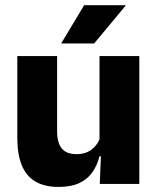

<svg xmlns="http://www.w3.org/2000/svg" viewBox="-20 -707 606 738"><path d="M199.5 -491.5V-202.5Q199.5 -175.5 206.5 -155.8Q213.5 -136 230 -125.2Q246.5 -114.5 275 -114.5Q299 -114.5 316.8 -123Q334.5 -131.5 346.8 -146Q359 -160.5 365 -178L388.5 -106.5H362.5Q354.5 -73.5 336.2 -46.5Q318 -19.5 286.2 -4Q254.5 11.5 205 11.5Q150.5 11.5 115.2 -9.8Q80 -31 63.2 -73Q46.5 -115 46.5 -178V-491.5ZM515.5 -491.5V0H363.5L368.5 -123L362.5 -137V-491.5ZM303.5 -687H462.5V-685L342 -540H216V-541.5Z"/></svg>

Font: Anek Gurmukhi
Style: Bold
Weight: 700
Designer: Sarang Kulkarni (Gurmukhi), Yesha Goshar (Latin)
Foundry: Ek Type
Version: Version 1.003